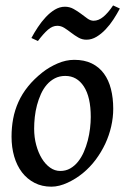

<svg xmlns="http://www.w3.org/2000/svg" viewBox="-20 -682 471 722"><path d="M321.3 -242.2Q321.3 -316.9 295.4 -356.7Q269.5 -396.5 225.6 -396.5Q203.6 -396.5 186.3 -387.5Q168.9 -378.4 156 -363.5Q143.1 -348.6 134 -328.6Q125 -308.6 119.1 -286.6Q113.3 -264.6 110.8 -241.7Q108.4 -218.8 108.4 -198.2Q108.4 -165.5 116.2 -136.7Q124 -107.9 137.2 -86.2Q150.4 -64.5 168.2 -51.8Q186 -39.1 206.5 -39.1Q227.5 -39.1 244.1 -48.6Q260.7 -58.1 273.4 -74Q286.1 -89.8 295.2 -110.6Q304.2 -131.3 310.1 -153.8Q315.9 -176.3 318.6 -199.2Q321.3 -222.2 321.3 -242.2ZM405.8 -272.9Q405.8 -240.2 398.2 -206.8Q390.6 -173.3 376 -141.8Q361.3 -110.4 340.1 -81.8Q318.8 -53.2 291.5 -30.8Q278.8 -20.5 264.2 -11.2Q249.5 -2 234.1 5.1Q218.8 12.2 203.4 16.1Q188 20 173.3 20Q137.7 20 109.9 5.6Q82 -8.8 62.7 -33.9Q43.5 -59.1 33.4 -93.5Q23.4 -127.9 23.4 -168Q23.4 -203.1 29.5 -235.6Q35.6 -268.1 49.3 -298.6Q63 -329.1 85.4 -356.9Q107.9 -384.8 140.1 -410.2Q165 -429.7 196.5 -443.4Q228 -457 259.3 -457Q297.4 -457 325.2 -443.4Q353 -429.7 370.8 -405.3Q388.7 -380.9 397.2 -347.2Q405.8 -313.5 405.8 -272.9ZM430.7 -649.9Q420.4 -630.4 407 -609.6Q393.6 -588.9 377.4 -571.8Q361.3 -554.7 343 -543.7Q324.7 -532.7 305.2 -532.7Q288.6 -532.7 274.7 -540.8Q260.7 -548.8 247.8 -558.8Q234.9 -568.8 222.2 -576.9Q209.5 -585 195.3 -585Q177.2 -585 160.2 -570.1Q143.1 -555.2 122.6 -527.8L98.1 -539.1Q108.4 -558.6 122.1 -579.3Q135.7 -600.1 151.9 -617.4Q168 -634.8 186.3 -645.8Q204.6 -656.7 224.1 -656.7Q241.7 -656.7 256.6 -648.4Q271.5 -640.1 284.4 -630.4Q297.4 -620.6 308.8 -612.3Q320.3 -604 332 -604Q350.6 -604 368.7 -618.9Q386.7 -633.8 405.3 -661.6Z"/></svg>

Font: Gentium Book Basic
Style: Italic
Weight: 400
Italic angle: -8°
Designer: J. Victor Gaultney and Annie Olsen
Foundry: SIL International
Version: Version 1.102; 2013; Maintenance release